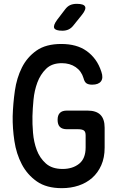

<svg xmlns="http://www.w3.org/2000/svg" viewBox="-20 -970 640 1000"><path d="M426 -265Q426 -285 416 -291Q406 -297 386 -297H328Q304 -297 292 -309Q280 -321 280 -346Q280 -370 292 -382Q304 -394 328 -394H436Q481 -394 503 -372Q525 -350 525 -305V-201Q525 -149 507.5 -109.5Q490 -70 460 -43.5Q430 -17 389.5 -3.5Q349 10 302 10Q222 10 172 -25Q122 -60 93.5 -114.5Q65 -169 55 -235.5Q45 -302 46 -365Q48 -431 57.5 -497.5Q67 -564 94 -618Q121 -672 170 -706.5Q219 -741 299 -741Q339 -741 372 -732Q405 -723 431 -704.5Q457 -686 476.5 -659.5Q496 -633 508 -596Q519 -564 506 -546.5Q493 -529 460 -529Q441 -529 430.5 -536Q420 -543 415 -563Q404 -600 374 -620.5Q344 -641 302 -641Q250 -641 220 -611.5Q190 -582 174.5 -540Q159 -498 154.5 -450.5Q150 -403 149 -365Q148 -326 152 -278Q156 -230 171.5 -188.5Q187 -147 219 -118.5Q251 -90 306 -90Q358 -90 392 -117Q426 -144 426 -202ZM305 -810Q269 -810 262.5 -823.5Q256 -837 277 -866L319 -921Q331 -937 345.5 -943.5Q360 -950 380 -950Q416 -950 423 -936Q430 -922 407 -893L362 -837Q351 -823 337 -816.5Q323 -810 305 -810Z"/></svg>

Font: Maple Mono NL Medium
Style: Regular
Weight: 500
Monospace: yes
Designer: subframe7536
Version: Version 7.000